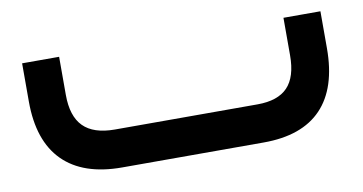

<svg xmlns="http://www.w3.org/2000/svg" viewBox="-45 -434 1010 534"><g transform="rotate(-10 460.0 -166.5)"><path d="M261.2 -107.4H664.1Q721.7 -107.4 749.3 -136.2Q776.9 -165 776.9 -226.1V-322.3V-332H786.6H871.6H881.3V-322.3V-227.5Q881.3 -115.2 826.2 -57.6Q771 0 662.6 0H262.7Q153.3 0 96.2 -57.1Q39.1 -114.3 39.1 -225.6V-323.7V-333.5H48.8H133.8H143.6V-323.7V-226.1Q143.6 -165.5 172.4 -136.5Q201.2 -107.4 261.2 -107.4Z"/></g></svg>

Font: Shabnam Medium FD-WOL
Style: Medium-FD-WOL
Weight: 500
Foundry: DejaVu fonts team - Redesigned by Saber Rastikerdar - Based on Vazir font
Version: Version 5.0.1